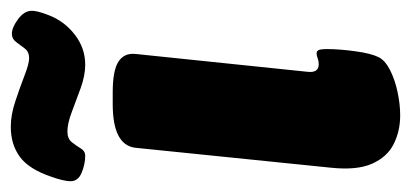

<svg xmlns="http://www.w3.org/2000/svg" viewBox="-234 -531 762 356"><g transform="rotate(-90 147.0 -353.0)"><path d="M111 8Q82 8 58 -4Q34 -16 21.5 -44Q9 -72 14 -120L51 -483Q56 -525 132 -525H154Q194 -525 210.5 -514.5Q227 -504 225 -483L192 -165Q189 -143 206 -143Q212 -143 217 -145Q222 -147 226 -147Q230 -147 232 -143.5Q234 -140 234 -127Q234 -105 230 -75.5Q226 -46 219 -32Q213 -20 195.5 -11Q178 -2 155 3Q132 8 111 8ZM36 -576Q21 -576 5 -582.5Q-11 -589 -11 -603Q-11 -610 -8.5 -620Q-6 -630 -3 -638Q11 -680 34 -697Q57 -714 90 -714Q112 -714 137.5 -705.5Q163 -697 185 -688.5Q207 -680 217 -680Q229 -680 235 -688Q241 -696 247 -704Q253 -712 262 -712Q274 -712 289.5 -700.5Q305 -689 305 -675Q305 -671 303.5 -664Q302 -657 297 -644Q286 -615 261 -595.5Q236 -576 205 -576Q185 -576 161.5 -584.5Q138 -593 117 -601Q96 -609 81 -609Q68 -609 61.5 -601Q55 -593 50 -584.5Q45 -576 36 -576Z"/></g></svg>

Font: Asap Condensed Condensed Black
Style: Italic
Weight: 900
Width: 3
Italic angle: -6°
Designer: Pablo Cosgaya
Foundry: Omnibus-Type
Version: Version 3.001; ttfautohint (v1.8.4.7-5d5b)